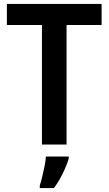

<svg xmlns="http://www.w3.org/2000/svg" viewBox="-20 -734 551 975"><path d="M318 0H193V-607H15V-714H496V-607H318ZM329 71Q319 105 299 146Q279 187 254 221H182V208Q188 190 194.5 163.5Q201 137 206.5 109Q212 81 213 61H329Z"/></svg>

Font: Noto Sans Khmer SemiCondensed SemiBold
Style: Regular
Weight: 600
Width: 4
Designer: Danh Hong and the Monotype Design Team
Foundry: Monotype Imaging Inc.
Version: Version 2.004; ttfautohint (v1.8.4.7-5d5b)